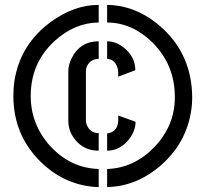

<svg xmlns="http://www.w3.org/2000/svg" viewBox="-20 -720 828 778"><path d="M34.2 -331.1Q34.2 -174.8 142.6 -66.4Q236.3 26.4 360.4 37.1Q371.1 38.1 379.9 38.1V-35.2Q265.6 -39.1 183.6 -127.9Q104.5 -215.8 104.5 -331.1Q104.5 -465.8 202.1 -554.7Q283.2 -627.9 379.9 -628.9V-700.2Q280.3 -700.2 185.5 -630.9Q61.5 -540 38.1 -390.6Q34.2 -361.3 34.2 -331.1ZM256.8 -230.5Q256.8 -182.6 292 -145.5Q326.2 -109.4 379.9 -109.4V-180.7Q343.8 -180.7 331.1 -215.8Q328.1 -223.6 328.1 -230.5V-430.7Q328.1 -456.1 349.6 -472.7Q363.3 -481.4 379.9 -481.4V-552.7Q304.7 -552.7 270.5 -484.4Q256.8 -457 256.8 -431.6ZM414.1 38.1Q535.2 35.2 633.8 -51.8Q745.1 -150.4 757.8 -297.9Q758.8 -310.5 758.8 -322.3Q758.8 -492.2 640.6 -603.5Q549.8 -688.5 437.5 -699.2Q424.8 -700.2 414.1 -700.2V-628.9Q515.6 -627.9 595.7 -549.8Q688.5 -459 688.5 -326.2Q688.5 -210.9 605.5 -124Q523.4 -39.1 414.1 -35.2ZM414.1 -109.4Q466.8 -109.4 503.9 -157.2Q529.3 -190.4 529.3 -226.6L459 -252V-234.4Q459 -196.3 430.7 -183.6Q421.9 -179.7 414.1 -179.7ZM414.1 -481.4Q441.4 -480.5 454.1 -451.2Q459 -438.5 459 -424.8V-409.2L528.3 -435.5Q528.3 -490.2 481.4 -527.3Q449.2 -552.7 414.1 -552.7Z"/></svg>

Font: Post No Bills Jaffna
Style: Bold
Weight: 700
Designer: Kosala Senevirathne, Siva Puranthara, Lasantha Premarathna, Tharique Azeez
Foundry: Mooniak
Version: Version 1.220 ; ttfautohint (v1.6)